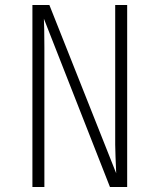

<svg xmlns="http://www.w3.org/2000/svg" viewBox="-20 -750 640 770"><path d="M110 0H158V-560C158 -611 157 -656 156 -675L421 0H490V-730H442V-170C442 -155 444 -95 446 -55L178 -730H110Z"/></svg>

Font: JetBrains Mono Thin
Style: Regular
Weight: 100
Monospace: yes
Designer: Philipp Nurullin, Konstantin Bulenkov
Foundry: JetBrains
Version: Version 2.305